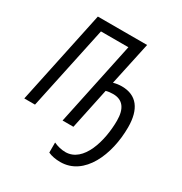

<svg xmlns="http://www.w3.org/2000/svg" viewBox="-215 -871 1205 1273"><g transform="rotate(30 387.0 -234.0)"><path d="M430 246C613 246 705 32 705 -178C705 -316 648 -393 534 -393C513 -393 491 -390 470 -384L541 -714H164L13 0H95L231 -639H441L306 0H389L455 -313C472 -318 491 -320 509 -320C583 -320 619 -271 619 -180C619 -23 563 172 426 172C396 172 364 164 336 151V228C362 240 394 246 430 246Z"/></g></svg>

Font: Noto Sans Condensed
Style: Italic
Weight: 400
Width: 3
Italic angle: -12°
Designer: Monotype Design Team
Foundry: Monotype Imaging Inc.
Version: Version 2.013